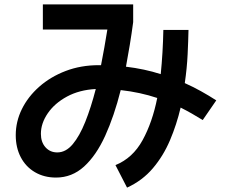

<svg xmlns="http://www.w3.org/2000/svg" viewBox="-20 -774 1040 878"><path d="M236 38Q182 38 140 13.5Q98 -11 75 -55Q52 -99 52 -156Q52 -218 80 -275Q108 -332 159.5 -377.5Q211 -423 280.5 -449.5Q350 -476 432 -476Q437 -476 442 -476Q450 -515 457 -556Q464 -597 471 -639H176V-754H589V-673Q582 -620 573.5 -568.5Q565 -517 556 -469Q598 -464 638 -455.5Q678 -447 715 -435Q720 -484 723 -535Q726 -586 727 -637H842Q841 -588 838 -525Q835 -462 825 -394Q863 -377 899 -357Q935 -337 969 -315L907 -225Q883 -240 857.5 -254.5Q832 -269 806 -282Q788 -205 757.5 -133Q727 -61 679 -4.5Q631 52 561 84L508 -19Q587 -51 632 -133Q677 -215 699 -326Q660 -339 618.5 -348Q577 -357 532 -362Q502 -243 461 -153Q420 -63 364.5 -12.5Q309 38 236 38ZM167 -162Q167 -124 188 -100.5Q209 -77 242 -77Q281 -77 312.5 -114.5Q344 -152 370 -217Q396 -282 418 -367Q343 -363 286.5 -332.5Q230 -302 198.5 -256Q167 -210 167 -162Z"/></svg>

Font: Murecho Medium
Style: Regular
Weight: 500
Designer: Neil Summerour
Foundry: Positype
Version: Version 1.010; ttfautohint (v1.8.3)